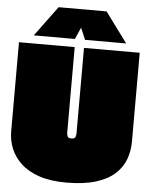

<svg xmlns="http://www.w3.org/2000/svg" viewBox="-64 -1044 870 1112"><g transform="rotate(5 371.0 -488.0)"><path d="M20 -770H344V-268Q344 -265 347.5 -253Q351 -241 371 -241Q391 -241 394.5 -253Q398 -265 398 -268V-770H722V-254Q722 -199 704 -150.5Q686 -102 645 -64.5Q604 -27 534.5 -5.5Q465 16 362 16Q271 16 206 -6Q141 -28 100 -66Q59 -104 39.5 -152Q20 -200 20 -252ZM510 -992 639 -817H400L371 -885L341 -817H102L231 -992Z"/></g></svg>

Font: Gasoek One
Style: Regular
Weight: 400
Designer: Jiashuo Zhang
Foundry: JAMO
Version: Version 1.000; ttfautohint (v1.8.4.7-5d5b);gftools[0.9.29]